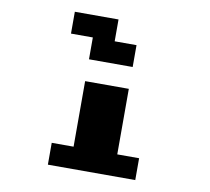

<svg xmlns="http://www.w3.org/2000/svg" viewBox="-92 -978 1183 1082"><g transform="rotate(10 500.0 -437.5)"><path d="M250 -875H500V-750H625V-625H375V-750H250ZM375 -500H625V-125H750V0H250V-125H375Z"/></g></svg>

Font: Dogica
Style: Bold
Weight: 700
Monospace: yes
Designer: Roberto Mocci
Version: Version 001.000